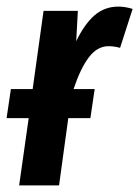

<svg xmlns="http://www.w3.org/2000/svg" viewBox="-22 -562 422 582"><path d="M380 -535 342 -417Q324 -422 307 -422Q273 -422 247.5 -388.5Q222 -355 201 -292H265L252 -204H185L157 0H36L65 -204H-2L11 -292H77L110 -529H214L209 -437Q234 -489 264.5 -515.5Q295 -542 337 -542Q357 -542 380 -535Z"/></svg>

Font: Fira Sans Extra Condensed Medium
Style: Italic
Weight: 500
Width: 3
Italic angle: -8°
Designer: Carrois Corporate & Edenspiekermann AG
Foundry: Carrois Corporate GbR & Edenspiekermann AG
Version: Version 4.203